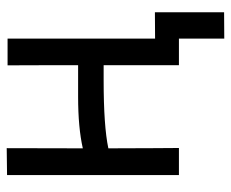

<svg xmlns="http://www.w3.org/2000/svg" viewBox="-77 -463 672 558"><g transform="rotate(-90 259.0 -184.0)"><path d="M107.4 -500.5 106.9 -279.3Q167 -293 256.8 -293H348.6Q348.6 -366.7 348.4 -416Q348.1 -465.3 348.1 -498H425.8V-69.3L502.4 -69.8V131.3L425.8 131.8V0H348.6V-218.8H305.2Q171.4 -218.8 106.9 -205.1Q106.9 -111.3 107.4 -72.8Q107.9 -34.2 107.9 0H29.3V-499.5Z"/></g></svg>

Font: FantasqueSansM Nerd Font
Style: Regular
Weight: 400
Monospace: yes
Designer: Jany Belluz
Version: Version 1.8.0 ; ttfautohint (v1.8.2);Nerd Fonts 3.4.0